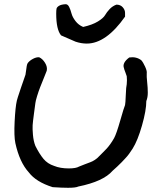

<svg xmlns="http://www.w3.org/2000/svg" viewBox="-20 -885 770 912"><path d="M303 7Q275 7 230 4Q151 -21 117 -66Q73 -114 53 -205Q46 -238 49.5 -307.5Q53 -377 60 -407Q60 -410 79 -466.5Q98 -523 101 -530Q102 -534 103.5 -547Q105 -560 107 -571.5Q109 -583 113 -587Q122 -598 137.5 -606Q153 -614 166 -613Q182 -606 194 -586.5Q206 -567 202 -549Q200 -543 189.5 -517.5Q179 -492 171 -471.5Q163 -451 156 -428Q149 -405 148 -395Q147 -387 141.5 -346.5Q136 -306 135 -290Q134 -274 136.5 -244.5Q139 -215 148 -192Q167 -154 186.5 -130.5Q206 -107 237 -97Q266 -85 307 -85Q341 -85 356 -94Q366 -98 382.5 -104.5Q399 -111 409 -114.5Q419 -118 430.5 -125.5Q442 -133 450 -142Q457 -149 468.5 -160.5Q480 -172 487 -179.5Q494 -187 503.5 -200Q513 -213 522 -229Q533 -249 551 -312Q569 -375 574 -386Q576 -394 577.5 -434Q579 -474 582 -485Q584 -505 582 -523Q582 -525 575.5 -541.5Q569 -558 569 -561Q559 -586 594 -612Q627 -617 651 -599Q660 -589 669.5 -568Q679 -547 677 -537Q676 -522 679 -495Q682 -468 682 -445Q682 -422 675 -405Q675 -361 654.5 -289Q634 -217 610 -179Q601 -165 593 -154Q585 -143 573.5 -131Q562 -119 557.5 -114Q553 -109 536.5 -93.5Q520 -78 515 -74Q471 -23 352 1Q340 7 303 7ZM392 -678Q366 -678 339 -687L270 -717Q247 -745 247 -820Q247 -836 248.5 -843.5Q250 -851 260.5 -857.5Q271 -864 292 -865Q302 -865 308.5 -852Q315 -839 319.5 -821.5Q324 -804 338.5 -785Q353 -766 375 -757Q419 -767 445 -783Q471 -799 479 -813Q487 -827 500.5 -841.5Q514 -856 533 -863Q552 -863 563 -850.5Q574 -838 574 -824V-806Q484 -678 392 -678Z"/></svg>

Font: Excalifont
Style: Regular
Weight: 400
Designer: Your Own Font Foundry (Virgil); Ján Filípek / DizajnDesign (Excalifont, modifications)
Foundry: Your Own Font Foundry (Virgil); Ján Filípek / DizajnDesign (Excalifont, modifications)
Version: Version 1.000;Glyphs 3.2 (3227)